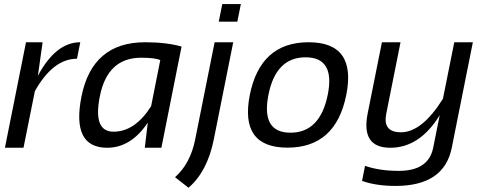

<svg xmlns="http://www.w3.org/2000/svg" viewBox="-20 -718 2358 933"><path d="M3.9 0 106.4 -512.7H187L164.1 -349.6Q251 -512.7 370.1 -512.7L354 -432.6Q237.8 -432.6 149.4 -274.9L94.2 0Z M758.8 -425.8Q734.4 -437.5 666 -437.5Q502.4 -437.5 465.3 -250.5Q430.7 -78.1 531.7 -78.1Q636.2 -78.1 714.4 -202.1ZM764.2 0H683.6L698.2 -122.1Q616.2 0 501 0Q326.2 0 376 -249.5Q428.7 -512.7 685.1 -512.7Q789.1 -512.7 862.3 -491.7Z M1113.3 -512.7 1018.6 -39.1Q987.3 116.2 896 194.3L830.6 143.1Q904.8 77.1 928.2 -39.1L1022.9 -512.7ZM1150.4 -698.2 1133.3 -612.8H1043L1060.1 -698.2Z M1391.6 -73.2Q1535.6 -73.2 1572.8 -258.3Q1608.9 -439.5 1464.8 -439.5Q1320.8 -439.5 1284.7 -258.3Q1247.6 -73.2 1391.6 -73.2ZM1193.8 -256.3Q1245.1 -512.7 1479.5 -512.7Q1713.9 -512.7 1662.6 -256.3Q1611.3 -0.5 1377 -0.5Q1143.6 -0.5 1193.8 -256.3Z M2116.7 -158.2Q2019.5 0 1876.5 0Q1733.4 0 1766.6 -166.5L1835.9 -512.7H1926.3L1856.9 -165Q1838.9 -75.2 1928.2 -75.2Q2030.3 -75.2 2132.3 -237.8L2187.5 -512.7H2277.8L2175.3 0Q2138.2 185.5 1902.3 185.5Q1807.6 185.5 1739.3 161.1L1753.9 87.9Q1823.7 112.3 1918 112.3Q2062.5 112.3 2085 0Z"/></svg>

Font: Sansation
Style: Italic
Weight: 400
Designer: Bernd Montag
Version: Version 1.301